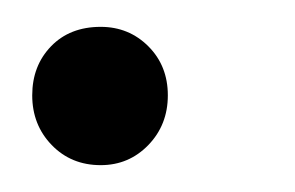

<svg xmlns="http://www.w3.org/2000/svg" viewBox="-20 -118 220 143"><path d="M55 5Q33 5 18.5 -10Q4 -25 4 -47Q4 -69 18 -83.5Q32 -98 55 -98Q76 -98 90.5 -83.5Q105 -69 105 -47Q105 -25 90.5 -10Q76 5 55 5Z"/></svg>

Font: DM Sans 28pt Light
Style: Italic
Weight: 300
Italic angle: -10°
Version: Version 4.004;gftools[0.9.30]